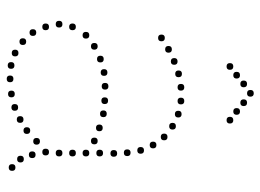

<svg xmlns="http://www.w3.org/2000/svg" viewBox="-122 -648 776 572"><g transform="rotate(90 266.0 -362.0)"><path d="M200 -496Q190 -496 190 -506Q190 -516 200 -516Q210 -516 210 -506Q210 -496 200 -496ZM240 -503Q230 -503 230 -513Q230 -523 240 -523Q250 -523 250 -513Q250 -503 240 -503ZM281 -503Q271 -503 271 -513Q271 -523 281 -523Q291 -523 291 -513Q291 -503 281 -503ZM320 -495Q310 -495 310 -505Q310 -515 320 -515Q330 -515 330 -505Q330 -495 320 -495ZM127 -466Q117 -466 117 -476Q117 -486 127 -486Q137 -486 137 -476Q137 -466 127 -466ZM356 -478Q346 -478 346 -488Q346 -498 356 -498Q366 -498 366 -488Q366 -478 356 -478ZM388 -453Q378 -453 378 -463Q378 -473 388 -473Q398 -473 398 -463Q398 -453 388 -453ZM412 -420Q402 -420 402 -430Q402 -440 412 -440Q422 -440 422 -430Q422 -420 412 -420ZM428 -383Q418 -383 418 -393Q418 -403 428 -403Q438 -403 438 -393Q438 -383 428 -383ZM435 -343Q425 -343 425 -353Q425 -363 435 -363Q445 -363 445 -353Q445 -343 435 -343ZM437 -303Q427 -303 427 -313Q427 -323 437 -323Q447 -323 447 -313Q447 -303 437 -303ZM156 -263Q146 -263 146 -273Q146 -283 156 -283Q166 -283 166 -273Q166 -263 156 -263ZM196 -274Q186 -274 186 -284Q186 -294 196 -294Q206 -294 206 -284Q206 -274 196 -274ZM361 -260Q351 -260 351 -270Q351 -280 361 -280Q371 -280 371 -270Q371 -260 361 -260ZM400 -245Q390 -245 390 -255Q390 -265 400 -265Q410 -265 410 -255Q410 -245 400 -245ZM436 -261Q426 -261 426 -271Q426 -281 436 -281Q446 -281 446 -271Q446 -261 436 -261ZM85 -220Q75 -220 75 -230Q75 -240 85 -240Q95 -240 95 -230Q95 -220 85 -220ZM436 -220Q426 -220 426 -230Q426 -240 436 -240Q446 -240 446 -230Q446 -220 436 -220ZM60 -180Q50 -180 50 -190Q50 -200 60 -200Q70 -200 70 -190Q70 -180 60 -180ZM436 -180Q426 -180 426 -190Q426 -200 436 -200Q446 -200 446 -190Q446 -180 436 -180ZM436 -140Q426 -140 426 -150Q426 -160 436 -160Q446 -160 446 -150Q446 -140 436 -140ZM60 -100Q50 -100 50 -110Q50 -120 60 -120Q70 -120 70 -110Q70 -100 60 -100ZM433 -100Q423 -100 423 -110Q423 -120 433 -120Q443 -120 443 -110Q443 -100 433 -100ZM77 -62Q67 -62 67 -72Q67 -82 77 -82Q87 -82 87 -72Q87 -62 77 -62ZM401 -73Q391 -73 391 -83Q391 -93 401 -93Q411 -93 411 -83Q411 -73 401 -73ZM441 -60Q431 -60 431 -70Q431 -80 441 -80Q451 -80 451 -70Q451 -60 441 -60ZM104 -32Q94 -32 94 -42Q94 -52 104 -52Q114 -52 114 -42Q114 -32 104 -32ZM336 -24Q326 -24 326 -34Q326 -44 336 -44Q346 -44 346 -34Q346 -24 336 -24ZM369 -44Q359 -44 359 -54Q359 -64 369 -64Q379 -64 379 -54Q379 -44 369 -44ZM454 -25Q444 -25 444 -35Q444 -45 454 -45Q464 -45 464 -35Q464 -25 454 -25ZM163 -483Q153 -483 153 -493Q153 -503 163 -503Q173 -503 173 -493Q173 -483 163 -483ZM93 -445Q83 -445 83 -455Q83 -465 93 -465Q103 -465 103 -455Q103 -445 93 -445ZM479 0Q469 0 469 -10Q469 -20 479 -20Q489 -20 489 -10Q489 0 479 0ZM52 -140Q42 -140 42 -150Q42 -160 52 -160Q62 -160 62 -150Q62 -140 52 -140ZM319 -272Q309 -272 309 -282Q309 -292 319 -292Q329 -292 329 -282Q329 -272 319 -272ZM280 -276Q270 -276 270 -286Q270 -296 280 -296Q290 -296 290 -286Q290 -276 280 -276ZM237 -277Q227 -277 227 -287Q227 -297 237 -297Q247 -297 247 -287Q247 -277 237 -277ZM118 -245Q108 -245 108 -255Q108 -265 118 -265Q128 -265 128 -255Q128 -245 118 -245ZM138 -9Q128 -9 128 -19Q128 -29 138 -29Q148 -29 148 -19Q148 -9 138 -9ZM175 3Q165 3 165 -7Q165 -17 175 -17Q185 -17 185 -7Q185 3 175 3ZM215 6Q205 6 205 -4Q205 -14 215 -14Q225 -14 225 -4Q225 6 215 6ZM260 2Q250 2 250 -8Q250 -18 260 -18Q270 -18 270 -8Q270 2 260 2ZM300 -8Q290 -8 290 -18Q290 -28 300 -28Q310 -28 310 -18Q310 -8 300 -8ZM258 -710Q248 -710 248 -720Q248 -730 258 -730Q268 -730 268 -720Q268 -710 258 -710ZM286 -690Q276 -690 276 -700Q276 -710 286 -710Q296 -710 296 -700Q296 -690 286 -690ZM312 -669Q302 -669 302 -679Q302 -689 312 -689Q322 -689 322 -679Q322 -669 312 -669ZM338 -649Q328 -649 328 -659Q328 -669 338 -669Q348 -669 348 -659Q348 -649 338 -649ZM230 -690Q220 -690 220 -700Q220 -710 230 -710Q240 -710 240 -700Q240 -690 230 -690ZM204 -669Q194 -669 194 -679Q194 -689 204 -689Q214 -689 214 -679Q214 -669 204 -669ZM178 -649Q168 -649 168 -659Q168 -669 178 -669Q188 -669 188 -659Q188 -649 178 -649Z"/></g></svg>

Font: Raleway Dots
Style: Regular
Weight: 400
Designer: Matt McInerney, Pablo Impallari, Rodrigo Fuenzalida, Brenda Gallo
Foundry: Matt McInerney, Pablo Impallari, Rodrigo Fuenzalida, Brenda Gallo
Version: Version 1.000